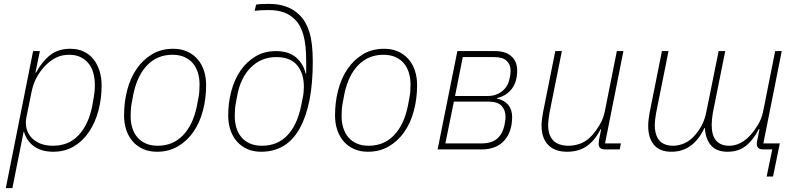

<svg xmlns="http://www.w3.org/2000/svg" viewBox="-20 -772 4133 992"><path d="M151 -508H186L163 -397H166Q198 -455 239.5 -487.5Q281 -520 343 -520Q382 -520 412 -506Q442 -492 462.5 -466.5Q483 -441 494 -406.5Q505 -372 505 -330Q505 -264 489 -202.5Q473 -141 441.5 -93Q410 -45 363 -16.5Q316 12 255 12Q195 12 156.5 -15.5Q118 -43 104 -91H102L44 200H10ZM254 -19Q335 -19 386 -73.5Q437 -128 456 -222L464 -266Q467 -282 468.5 -297.5Q470 -313 470 -333Q470 -365 462.5 -393.5Q455 -422 438.5 -443Q422 -464 397 -476.5Q372 -489 338 -489Q306 -489 280.5 -479Q255 -469 229 -447Q200 -422 176.5 -384.5Q153 -347 143 -297L116 -164Q111 -139 116 -113.5Q121 -88 137.5 -67Q154 -46 183 -32.5Q212 -19 254 -19Z M791 12Q751 12 719.5 -2Q688 -16 666 -41Q644 -66 632.5 -100.5Q621 -135 621 -176Q621 -245 637.5 -307.5Q654 -370 686.5 -417Q719 -464 766 -492Q813 -520 875 -520Q915 -520 946.5 -506Q978 -492 1000 -467Q1022 -442 1033.5 -407.5Q1045 -373 1045 -332Q1045 -263 1028.5 -200.5Q1012 -138 979.5 -91Q947 -44 899.5 -16Q852 12 791 12ZM795 -19Q873 -19 925 -72.5Q977 -126 997 -223L1006 -271Q1009 -287 1010 -303Q1011 -319 1011 -337Q1011 -368 1002.5 -396Q994 -424 977 -444.5Q960 -465 933.5 -477Q907 -489 871 -489Q793 -489 741 -435.5Q689 -382 669 -285L660 -237Q657 -221 656 -205Q655 -189 655 -171Q655 -139 663.5 -111.5Q672 -84 689 -63.5Q706 -43 732.5 -31Q759 -19 795 -19Z M1329 12Q1289 12 1257.5 -2Q1226 -16 1204 -41Q1182 -66 1170.5 -100.5Q1159 -135 1159 -176Q1159 -241 1175 -301Q1191 -361 1222.5 -407Q1254 -453 1300 -480.5Q1346 -508 1406 -508Q1472 -508 1510 -475Q1548 -442 1559 -392H1562V-457Q1562 -538 1548 -589.5Q1534 -641 1506 -669Q1480 -696 1446.5 -708Q1413 -720 1368 -720Q1344 -720 1327.5 -719Q1311 -718 1296 -716L1303 -748Q1314 -750 1330 -751Q1346 -752 1369 -752Q1471 -752 1529 -693Q1562 -660 1579 -604.5Q1596 -549 1596 -453Q1596 -231 1529 -109.5Q1462 12 1329 12ZM1333 -19Q1414 -19 1465 -73Q1516 -127 1536 -226L1543 -261Q1547 -278 1548.5 -294Q1550 -310 1550 -324Q1550 -393 1515 -435Q1480 -477 1407 -477Q1330 -477 1276 -423.5Q1222 -370 1205 -275L1198 -237Q1195 -221 1194 -205Q1193 -189 1193 -171Q1193 -139 1201.5 -111.5Q1210 -84 1227 -63.5Q1244 -43 1270.5 -31Q1297 -19 1333 -19Z M1881 12Q1841 12 1809.5 -2Q1778 -16 1756 -41Q1734 -66 1722.5 -100.5Q1711 -135 1711 -176Q1711 -245 1727.5 -307.5Q1744 -370 1776.5 -417Q1809 -464 1856 -492Q1903 -520 1965 -520Q2005 -520 2036.5 -506Q2068 -492 2090 -467Q2112 -442 2123.5 -407.5Q2135 -373 2135 -332Q2135 -263 2118.5 -200.5Q2102 -138 2069.5 -91Q2037 -44 1989.5 -16Q1942 12 1881 12ZM1885 -19Q1963 -19 2015 -72.5Q2067 -126 2087 -223L2096 -271Q2099 -287 2100 -303Q2101 -319 2101 -337Q2101 -368 2092.5 -396Q2084 -424 2067 -444.5Q2050 -465 2023.5 -477Q1997 -489 1961 -489Q1883 -489 1831 -435.5Q1779 -382 1759 -285L1750 -237Q1747 -221 1746 -205Q1745 -189 1745 -171Q1745 -139 1753.5 -111.5Q1762 -84 1779 -63.5Q1796 -43 1822.5 -31Q1849 -19 1885 -19Z M2343 -508H2538Q2592 -508 2622 -481.5Q2652 -455 2652 -407Q2652 -348 2623.5 -312Q2595 -276 2547 -265V-263Q2585 -255 2605.5 -230.5Q2626 -206 2626 -168Q2626 -91 2585 -45.5Q2544 0 2469 0H2241ZM2467 -31Q2521 -31 2549 -56Q2577 -81 2586 -123Q2590 -142 2591 -152Q2592 -162 2592 -168Q2592 -203 2571.5 -225Q2551 -247 2504 -247H2325L2281 -31ZM2499 -276Q2543 -276 2573.5 -300Q2604 -324 2612 -363Q2616 -380 2617 -389.5Q2618 -399 2618 -407Q2618 -439 2597.5 -458Q2577 -477 2535 -477H2371L2331 -276Z M2883 -508 2819 -189Q2816 -172 2814 -155Q2812 -138 2812 -128Q2812 -19 2918 -19Q2950 -19 2982 -31.5Q3014 -44 3042 -76Q3061 -98 3079.5 -129Q3098 -160 3106 -202L3167 -508H3201L3106 -31H3188L3182 0H3106Q3073 0 3073 -29Q3073 -34 3073.5 -38.5Q3074 -43 3075 -49L3086 -104H3083Q3054 -47 3012.5 -17.5Q2971 12 2910 12Q2846 12 2812 -23.5Q2778 -59 2778 -123Q2778 -137 2780 -154.5Q2782 -172 2785 -188L2849 -508Z M3970 0H3924Q3890 0 3890 -29Q3890 -37 3893 -49L3904 -104H3900Q3873 -50 3834.5 -19Q3796 12 3739 12Q3682 12 3653.5 -21Q3625 -54 3622 -110H3619Q3593 -53 3550.5 -20.5Q3508 12 3449 12Q3389 12 3359 -23.5Q3329 -59 3329 -122Q3329 -137 3331 -154.5Q3333 -172 3336 -188L3400 -508H3434L3370 -189Q3367 -172 3365 -155Q3363 -138 3363 -128Q3363 -19 3458 -19Q3487 -19 3516.5 -32Q3546 -45 3572 -75Q3592 -98 3607 -127Q3622 -156 3630 -197L3693 -508H3727L3663 -189Q3660 -172 3658.5 -155Q3657 -138 3657 -127Q3657 -19 3748 -19Q3777 -19 3805 -33Q3833 -47 3859 -76Q3878 -97 3897 -128.5Q3916 -160 3924 -202L3985 -508H4019L3924 -31H4009L3974 140H3941Z"/></svg>

Font: IBM Plex Sans ExtLt
Style: Italic
Weight: 200
Italic angle: -11°
Designer: Mike Abbink, Paul van der Laan, Pieter van Rosmalen
Foundry: Bold Monday
Version: Version 3.005